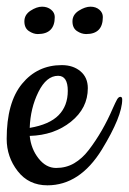

<svg xmlns="http://www.w3.org/2000/svg" viewBox="-20 -550 386 575"><path d="M122 5Q66 5 33 -37.5Q0 -80 0 -134Q0 -243 46 -299Q92 -355 165 -355Q199 -355 221 -336.5Q243 -318 243 -286Q243 -226 192.5 -185.5Q142 -145 69 -143Q73 -104 95.5 -75.5Q118 -47 148 -47Q178 -47 202 -61Q226 -75 246 -101Q288 -156 318 -226Q326 -244 330.5 -252Q335 -260 340.5 -260Q346 -260 346 -252Q346 -202 285 -102Q219 5 122 5ZM69 -167Q128 -177 155.5 -205Q183 -233 183 -278Q183 -323 154 -323Q119 -323 95 -274.5Q71 -226 69 -167ZM144 -499Q144 -448 93 -448Q80 -448 66.5 -457Q53 -466 53 -486Q53 -506 71.5 -518Q90 -530 106 -530Q122 -530 133 -521Q144 -512 144 -499ZM288 -499Q288 -448 238 -448Q224 -448 210.5 -457Q197 -466 197 -486Q197 -506 216 -518Q235 -530 251 -530Q267 -530 277.5 -521Q288 -512 288 -499Z"/></svg>

Font: Cookie
Style: Regular
Weight: 400
Designer: Ania Kruk
Foundry: Ania Kruk
Version: Version 1.004